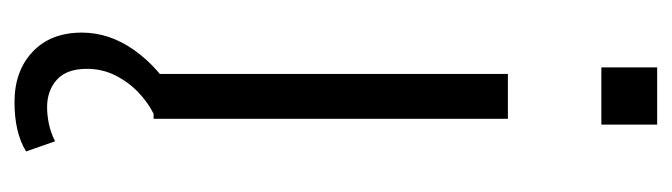

<svg xmlns="http://www.w3.org/2000/svg" viewBox="-351 -384 927 265"><g transform="rotate(90 112.5 -251.5)"><path d="M82 0V-489H144V0ZM73 -618V-695H152V-618ZM121 192Q78 192 51.5 167Q25 142 25 99Q25 61 49 27Q73 -7 113 -30L137 0Q121 8 107 21.5Q93 35 84 53Q75 71 75 92Q75 120 90 133.5Q105 147 128 147Q139 147 151 144.5Q163 142 175 136L189 176Q176 184 159 188Q142 192 121 192Z"/></g></svg>

Font: Nunito Sans 10pt SemiCondensed Light
Style: Regular
Weight: 300
Width: 4
Designer: Vernon Adams
Foundry: Vernon Adams
Version: Version 3.101;gftools[0.9.27]